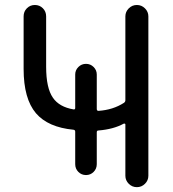

<svg xmlns="http://www.w3.org/2000/svg" viewBox="-20 -775 696 774"><path d="M283.2 -244.1Q283.2 -251 276.4 -252Q173.8 -261.7 125 -318.4Q75.2 -377 75.2 -497.1V-709Q75.2 -728.5 88.4 -741.7Q101.6 -754.9 120.6 -754.9Q139.6 -754.9 152.8 -741.7Q166 -728.5 166 -709V-505.9Q166 -419.9 193.4 -380.9Q218.8 -343.8 276.4 -334Q283.2 -333 283.2 -339.8V-474.6Q283.2 -492.2 295.9 -504.9Q308.6 -517.6 326.7 -517.6Q344.7 -517.6 357.4 -504.9Q370.1 -492.2 370.1 -474.6V-335.9Q370.1 -328.1 377 -328.1Q435.5 -332 479.5 -360.4Q485.4 -364.3 485.4 -371.1V-709Q485.4 -727.5 499 -741.2Q512.7 -754.9 531.7 -754.9Q550.8 -754.9 564.5 -741.2Q578.1 -727.5 578.1 -709V-66.4Q578.1 -47.9 564.5 -34.2Q550.8 -20.5 531.7 -20.5Q512.7 -20.5 499 -34.2Q485.4 -47.9 485.4 -66.4V-273.4Q485.4 -275.4 483.4 -276.4Q481.4 -277.3 478.5 -276.4Q437.5 -253.9 377 -249Q370.1 -249 370.1 -242.2V-113.3Q370.1 -94.7 357.4 -82Q344.7 -69.3 326.7 -69.3Q308.6 -69.3 295.9 -82Q283.2 -94.7 283.2 -113.3Z"/></svg>

Font: Gen Jyuu Gothic Regular
Style: Regular
Weight: 400
Designer: [Source Han Sans]
Ryoko NISHIZUKA  (kana & ideographs); Paul D. Hunt (Latin, Greek & Cyrillic); Wenlong ZHANG  (bopomofo
Version: Version 1.002.20150607